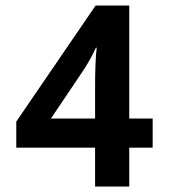

<svg xmlns="http://www.w3.org/2000/svg" viewBox="-20 -770 612 697"><path d="M534.2 -233.9H449.2V-92.8H325.2V-233.9H39.1V-328.6L327.1 -750H449.2V-339.8H534.2ZM325.2 -339.8V-454.6Q325.2 -549.8 331.1 -596.7H328.1Q309.1 -555.2 285.2 -518.6L165 -339.8Z"/></svg>

Font: Noto Sans Oriya UI
Style: Bold
Weight: 700
Designer: Monotype Design Team
Foundry: Monotype Imaging Inc.
Version: Version 1.01